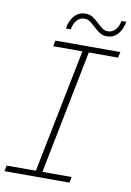

<svg xmlns="http://www.w3.org/2000/svg" viewBox="-100 -920 668 978"><g transform="rotate(10 233.5 -431.0)"><path d="M312 -670 185 -30H336L330 0H-6L0 -30H151L279 -670H128L134 -700H470L463 -670ZM316 -805Q299 -821 287.5 -828.5Q276 -836 261 -836Q238 -836 222 -818Q206 -800 201 -770H176Q182 -812 205 -837Q228 -862 262 -862Q283 -862 297.5 -853Q312 -844 333 -825Q349 -809 361 -801Q373 -793 388 -793Q411 -793 427 -810.5Q443 -828 448 -857H473Q466 -816 443.5 -791.5Q421 -767 388 -767Q367 -767 351.5 -776.5Q336 -786 316 -805Z"/></g></svg>

Font: Montserrat Alternates ExLight
Style: Italic
Weight: 275
Italic angle: -11.3°
Designer: Julieta Ulanovsky
Foundry: Julieta Ulanovsky
Version: Version 7.200